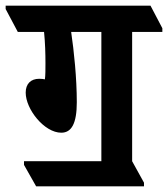

<svg xmlns="http://www.w3.org/2000/svg" viewBox="-75 -645 595 680"><path d="M53 15H435V2L393 -74V-532H500V-545L458 -625H-55V-613L-12 -532H81C85 -493 86 -455 86 -421C86 -401 86 -377 84 -364C80 -365 72 -366 64 -366C34 -366 16 -348 16 -317C16 -258 82 -175 142 -175C178 -175 197 -207 197 -283C197 -368 187 -465 177 -532H284V-74H10V-61Z"/></svg>

Font: Noto Serif Devanagari ExtraCondensed
Style: Bold
Weight: 700
Width: 2
Designer: Universal Thirst, Indian Type Foundry and the Monotype Design Team
Foundry: Monotype Imaging Inc.
Version: Version 2.004